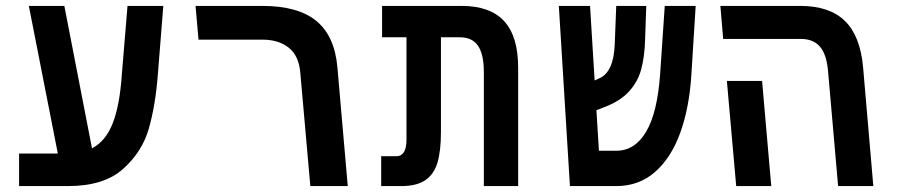

<svg xmlns="http://www.w3.org/2000/svg" viewBox="-20 -629 3040 649"><path d="M44.5 -110H175.5L77.5 -609H197.5L291 -127.5Q337.5 -152 361.2 -212.8Q385 -273.5 392 -379.5L411 -609H532L513.5 -376.5Q505.5 -273 483 -194.2Q460.5 -115.5 395.8 -57.8Q331 0 210 0H44.5Z M867 -495H651L641 -609H867Q987 -609 1049 -558.5Q1111 -508 1120.5 -401.5L1155.5 0H1029L995 -384Q990 -441 955.8 -468Q921.5 -495 867 -495Z M1534.5 -503H1470.5V-184Q1470.5 -119 1458.8 -79.5Q1447 -40 1417.8 -20Q1388.5 0 1336 0H1268.5V-101H1321Q1336.5 -101 1345.2 -114.8Q1354 -128.5 1354 -157V-503H1271.5V-609H1540.5Q1637 -609 1684.2 -557.5Q1731.5 -506 1731.5 -399.5V0H1615.5V-385.5Q1615.5 -445.5 1595.8 -474.2Q1576 -503 1534.5 -503Z M1869 -609H1974.5L1990 -357L2004 -363.5Q2054.5 -383.5 2058 -480.5L2063 -609H2164.5L2160.5 -492Q2158.5 -436 2147.5 -395Q2136.5 -354 2108 -321.8Q2079.5 -289.5 2028.5 -269L1996 -256.5L2004.5 -119.5H2063.5Q2126.5 -119.5 2164.5 -184.5Q2202.5 -249.5 2211.5 -380.5L2227 -609H2331.5L2317 -376.5Q2310 -265 2279.5 -180.5Q2249 -96 2194.5 -48Q2140 0 2063 0H1906.5Z M2686.5 -497.5H2424.5L2415 -609H2685.5Q2784 -609 2836 -558.2Q2888 -507.5 2897.5 -401L2932 0H2813L2779 -388.5Q2774 -446 2751.2 -471.8Q2728.5 -497.5 2686.5 -497.5ZM2437 -355.5H2556L2587 0H2468.5Z"/></svg>

Font: JuliaMono SemiBold
Style: Italic
Weight: 600
Italic angle: -9°
Monospace: yes
Designer: cormullion
Foundry: corm
Version: Version 0.056; ttfautohint (v1.8.4)